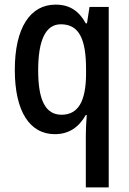

<svg xmlns="http://www.w3.org/2000/svg" viewBox="-20 -570 557 830"><path d="M351 18V240H450V-540H367L356 -469H351C321 -523 281 -550 220 -550C112 -550 44 -452 44 -268C44 -86 110 10 217 10C278 10 321 -20 351 -73H355C352 -37 351 -5 351 18ZM246 -74C177 -74 145 -136 145 -266C145 -394 176 -465 243 -465C321 -465 352 -403 352 -271V-248C351 -132 318 -74 246 -74Z"/></svg>

Font: Noto Sans Myanmar UI Condensed Medium
Style: Regular
Weight: 500
Width: 3
Designer: Monotype Design Team
Foundry: Monotype Imaging Inc.
Version: Version 2.103